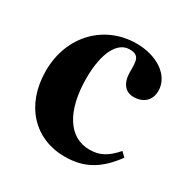

<svg xmlns="http://www.w3.org/2000/svg" viewBox="-119 -579 683 698"><g transform="rotate(30 222.0 -229.5)"><path d="M412 -109C375 -67 346 -53 305 -53C218 -53 166 -137 166 -273C166 -382 201 -442 250 -442C292 -442 292 -419 292 -372C292 -324 314 -299 348 -299C390 -299 416 -324 416 -363C416 -427 349 -473 262 -473C129 -473 25 -371 25 -222C25 -79 114 14 239 14C319 14 375 -16 430 -91Z"/></g></svg>

Font: XITS
Style: Bold
Weight: 700
Designer: MicroPress Inc., with final additions and corrections provided by Coen Hoffman, Elsevier (retired)
Version: Version 1.302